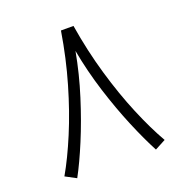

<svg xmlns="http://www.w3.org/2000/svg" viewBox="-117 -725 808 844"><g transform="rotate(-20 287.0 -302.5)"><path d="M257.8 -620.1H316.4Q336.4 -496.6 369.4 -383.8Q402.3 -271 441.9 -176.5Q481.4 -82 521.5 -12.2L471.2 14.6Q439.5 -44.9 403.8 -129.9Q368.2 -214.8 336.9 -313.7Q305.7 -412.6 287.1 -513.7Q268.6 -412.6 237.3 -313.7Q206.1 -214.8 170.7 -129.9Q135.3 -44.9 103 14.6L52.7 -12.2Q92.8 -82 132.3 -176.5Q171.9 -271 204.8 -383.8Q237.8 -496.6 257.8 -620.1Z"/></g></svg>

Font: Vazirmatn UI FD ExtraLight
Style: Regular
Weight: 200
Designer: Saber Rastikerdar
Foundry: Saber Rastikerdar
Version: Version 33.003